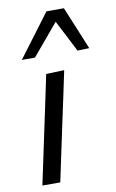

<svg xmlns="http://www.w3.org/2000/svg" viewBox="-88 -824 529 872"><g transform="rotate(-10 176.5 -388.0)"><path d="M35 0Q46.5 -55 57.5 -106Q68.5 -157 81.5 -219L92 -268.5Q106 -336 117.5 -389Q128.5 -441.5 140 -496L223.5 -499Q211.5 -442.5 200.5 -390Q189 -337.5 174.5 -268.5L164 -219Q151 -157 140 -106Q129 -55 117.5 0ZM42 -578Q80 -628.5 116.8 -677.5Q153.5 -726.5 190.5 -776H271L312 -677Q332.5 -627 353 -577.5L298.5 -576Q280 -612.5 261.2 -649Q242.5 -685.5 223.5 -722Q193 -685.5 163 -649.8Q133 -614 102.5 -578Z"/></g></svg>

Font: Heraclito
Style: Italic
Weight: 400
Italic angle: -12°
Designer: Kostas Bartsokas (font) & Cristiano Sobral (main changes)
Foundry: Kostas Bartsokas (font) & Cristiano Sobral (main changes)
Version: Version 1.00;July 8, 2020;FontCreator 13.0.0.2655 64-bit